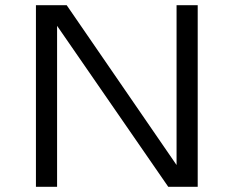

<svg xmlns="http://www.w3.org/2000/svg" viewBox="-20 -720 915 740"><path d="M118.5 0V-700H237L660.5 -84V-700H742V0H628.5L200 -620.5V0Z"/></svg>

Font: Trispace SemiExpanded Light
Style: Regular
Weight: 300
Width: 6
Designer: Tyler Finck
Foundry: Etcetera Type Company
Version: Version 1.210; ttfautohint (v1.8.3)